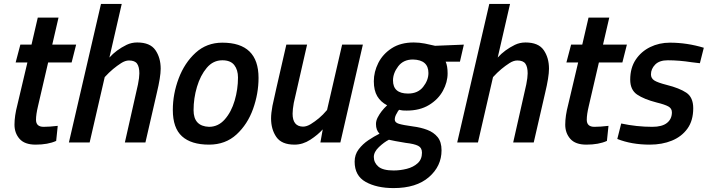

<svg xmlns="http://www.w3.org/2000/svg" viewBox="-20 -728 3616 981"><path d="M162 11Q106 11 80 -18.5Q54 -48 54 -91Q54 -136 69 -193L120 -409H60L84 -500H141L173 -638H279L247 -500H369L346 -409H226L174 -185Q164 -143 164 -116Q164 -80 203 -80Q233 -80 275 -85L267 -8Q225 11 162 11Z M723 0H618L685 -297Q692 -332 692 -353Q692 -386 680.5 -402.5Q669 -419 639 -419Q620 -419 599 -405.5Q578 -392 557.5 -375Q537 -358 515 -334L438 0H332L496 -708H602L539 -434Q574 -473 627 -499Q652 -511 681 -511Q747 -511 774 -472Q801 -433 801 -377Q801 -335 781 -252Z M1048 11Q957 11 910 -31.5Q863 -74 863 -166Q863 -248 893 -327.5Q923 -407 979.5 -458.5Q1036 -510 1116 -510Q1301 -510 1301 -330Q1301 -250 1273 -171.5Q1245 -93 1188.5 -41Q1132 11 1048 11ZM1048 -80Q1095 -80 1128.5 -118Q1162 -156 1179 -214Q1196 -272 1196 -332Q1196 -371 1177 -395.5Q1158 -420 1116 -420Q1069 -420 1036.5 -381.5Q1004 -343 986.5 -284.5Q969 -226 969 -165Q969 -83 1048 -80Z M1485 11Q1419 11 1392 -28Q1365 -67 1365 -123Q1365 -149 1372 -187Q1376 -209 1443 -500H1549Q1484 -218 1481 -202Q1475 -168 1475 -147Q1475 -82 1528 -81Q1547 -81 1568 -94Q1589 -107 1609.5 -124Q1630 -141 1651 -166L1728 -500H1834L1719 0H1617L1629 -67Q1604 -39 1565.5 -14Q1527 11 1485 11Z M1991 233Q1905 233 1848.5 201.5Q1792 170 1792 98Q1792 62 1812.5 35Q1833 8 1862 -11.5Q1891 -31 1919 -45Q1901 -63 1901 -94Q1901 -111 1909.5 -127.5Q1918 -144 1929.5 -159Q1941 -174 1958 -190Q1925 -207 1907.5 -236.5Q1890 -266 1890 -313Q1890 -361 1913 -406.5Q1936 -452 1981.5 -481.5Q2027 -511 2094 -511Q2122 -511 2150.5 -505.5Q2179 -500 2203 -494L2350 -500L2330 -413H2257Q2267 -391 2267 -353Q2267 -308 2243 -264Q2219 -220 2172 -191.5Q2125 -163 2058 -163Q2045 -163 2039 -163.5Q2033 -164 2029 -165Q2024 -166 2019 -167Q2012 -159 2008 -150Q1997 -133 1997 -117Q1997 -102 2018 -95.5Q2039 -89 2090 -82Q2130 -77 2163 -64.5Q2196 -52 2216 -27.5Q2236 -3 2236 40Q2236 121 2171.5 177Q2107 233 1991 233ZM1991 143Q2025 143 2058.5 134.5Q2092 126 2114 106Q2136 86 2136 52Q2136 27 2116.5 17Q2097 7 2053 2Q1992 -8 1967 -14Q1943 -2 1916.5 23Q1890 48 1890 74Q1890 103 1913 123Q1936 143 1991 143ZM2065 -250Q2115 -250 2142 -284Q2169 -318 2169 -355Q2169 -422 2090 -424Q2041 -424 2014.5 -389Q1988 -354 1988 -317Q1988 -250 2065 -250Z M2707 0H2602L2669 -297Q2676 -332 2676 -353Q2676 -386 2664.5 -402.5Q2653 -419 2623 -419Q2604 -419 2583 -405.5Q2562 -392 2541.5 -375Q2521 -358 2499 -334L2422 0H2316L2480 -708H2586L2523 -434Q2558 -473 2611 -499Q2636 -511 2665 -511Q2731 -511 2758 -472Q2785 -433 2785 -377Q2785 -335 2765 -252Z M2976 11Q2920 11 2894 -18.5Q2868 -48 2868 -91Q2868 -136 2883 -193L2934 -409H2874L2898 -500H2955L2987 -638H3093L3061 -500H3183L3160 -409H3040L2988 -185Q2978 -143 2978 -116Q2978 -80 3017 -80Q3047 -80 3089 -85L3081 -8Q3039 11 2976 11Z M3300 11Q3207 11 3134 -18L3154 -97Q3233 -80 3313 -80Q3363 -80 3388 -100Q3413 -120 3413 -154Q3413 -174 3395 -184Q3377 -194 3336 -204Q3270 -221 3235 -245Q3200 -269 3200 -321Q3200 -381 3228 -423Q3256 -465 3302 -487.5Q3348 -510 3403 -510Q3490 -510 3576 -484L3556 -405L3514 -410Q3450 -420 3392 -420Q3349 -420 3327.5 -398Q3306 -376 3306 -348Q3306 -328 3323 -317Q3340 -306 3387 -294Q3451 -278 3486.5 -254.5Q3522 -231 3522 -175Q3522 -112 3492.5 -71Q3463 -30 3413 -9.5Q3363 11 3300 11Z"/></svg>

Font: Storia Sans SemiBold
Style: Italic
Weight: 600
Italic angle: -13°
Designer: Campivisivi
Foundry: Accademia di Belle Arti di Urbino and students of MA course of Visual design
Version: Version 60.001;May 25, 2020;FontCreator 12.0.0.2522 64-bit